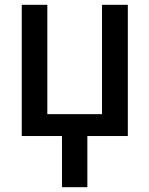

<svg xmlns="http://www.w3.org/2000/svg" viewBox="-20 -571 627 806"><path d="M71.3 0V-550.8H178.7V-91.8H408.2V-550.8H516.6V0H346.7V214.8H240.2V0Z"/></svg>

Font: Gothic A1 SemiBold
Style: Regular
Weight: 600
Version: Version 2.50